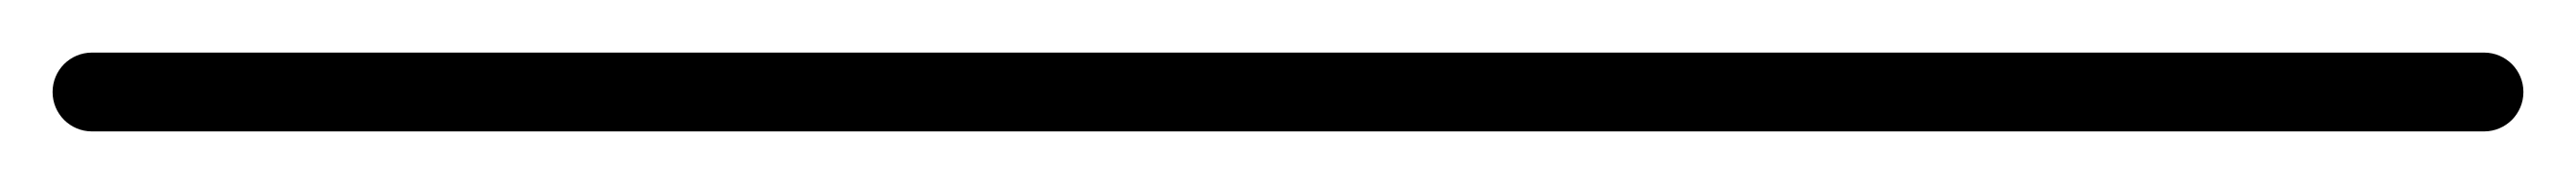

<svg xmlns="http://www.w3.org/2000/svg" viewBox="-35 -35 980 70"><path d="M0 -15C-8.3 -15 -15 -8.3 -15 0C-15 8.3 -8.3 15 0 15C303.3 15 606.7 15 910 15C918.3 15 925 8.3 925 0C925 -8.3 918.3 -15 910 -15C606.7 -15 303.3 -15 0 -15Z"/></svg>

Font: FRB American Cursive Just Baseline
Style: Italic
Weight: 400
Italic angle: -25°
Version: Version 2.0;Modular Font Editor K font №1